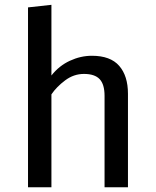

<svg xmlns="http://www.w3.org/2000/svg" viewBox="-20 -788 655 808"><path d="M196.4 -767.7V-470.3Q228.7 -511.3 274.1 -532.3Q319.5 -553.3 366.7 -553.3Q444.6 -553.3 481.5 -511Q518.5 -468.7 518.5 -393.3V0H420V-384.6Q420 -433.3 399.2 -455.1Q378.5 -476.9 333.3 -476.9Q290.3 -476.9 254.1 -449.7Q217.9 -422.6 196.4 -390.8V0H97.9V-756.9Z"/></svg>

Font: Fira Code Retina
Style: Regular
Weight: 450
Monospace: yes
Designer: Carrois Corporate, Edenspiekermann AG, Nikita Prokopov
Foundry: Carrois Corporate, Edenspiekermann AG, Nikita Prokopov
Version: Version 6.002